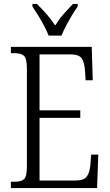

<svg xmlns="http://www.w3.org/2000/svg" viewBox="-20 -951 555 971"><path d="M35 0V-32H55Q88 -32 102 -45.5Q116 -59 116 -108V-603Q116 -655 101.5 -668.5Q87 -682 55 -682H35V-714H444L449 -545H413L410 -593Q407 -636 393 -656Q379 -676 336 -676H180V-393H386V-355H180V-38H361Q404 -38 418.5 -57.5Q433 -77 437 -115L441 -169H477L471 0ZM226 -771Q217 -794 203 -820.5Q189 -847 173 -873Q157 -899 144 -918V-931H167Q194 -904 216.5 -878.5Q239 -853 259 -822Q278 -853 300.5 -878.5Q323 -904 349 -931H373V-918Q359 -899 343.5 -873Q328 -847 314 -820.5Q300 -794 291 -771Z"/></svg>

Font: Noto Serif Condensed Light
Style: Regular
Weight: 300
Width: 3
Designer: Monotype Design Team
Foundry: Monotype Imaging Inc.
Version: Version 2.013